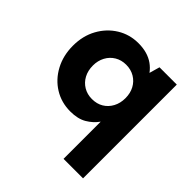

<svg xmlns="http://www.w3.org/2000/svg" viewBox="-190 -668 1044 1044"><g transform="rotate(45 331.5 -146.5)"><path d="M449 220V-66Q425 -32 387.5 -10Q350 12 293 12Q224 12 169 -22Q114 -56 82 -116Q50 -176 50 -251Q50 -327 82.5 -386Q115 -445 170 -479Q225 -513 293 -513Q329 -513 358 -504.5Q387 -496 409.5 -480Q432 -464 449 -441L466 -501H599V220ZM328 -119Q366 -119 394 -136Q422 -153 438 -183Q454 -213 454 -251Q454 -290 438 -319.5Q422 -349 393.5 -366Q365 -383 328 -383Q292 -383 263.5 -366Q235 -349 219 -319Q203 -289 203 -252Q203 -213 219 -183Q235 -153 263.5 -136Q292 -119 328 -119Z"/></g></svg>

Font: DM Sans 17pt Black
Style: Regular
Weight: 900
Version: Version 4.004;gftools[0.9.30]